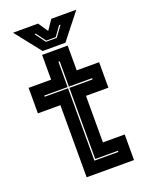

<svg xmlns="http://www.w3.org/2000/svg" viewBox="-155 -917 777 998"><g transform="rotate(-20 234.0 -418.5)"><path d="M147 0V-399H22.5V-540H147V-677H288.5V-540H412.5V-399H288.5V-141.5H409V0ZM214.5 -67.5H347V-74H221.5V-467.5H350V-474.5H221.5V-614.5H214.5V-474.5H85.5V-468H214.5ZM156.5 -695 44.5 -837H183L219.5 -783L256 -837H394.5L282.5 -695ZM189 -734H248.5L291 -792H283L245 -739.5H192.5L154 -792H146.5Z"/></g></svg>

Font: Tourney Thin ExtraBold
Style: Regular
Weight: 800
Version: Version 1.015